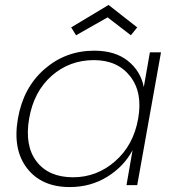

<svg xmlns="http://www.w3.org/2000/svg" viewBox="-20 -757 713 785"><path d="M53.2 -272Q75.2 -398.9 161.9 -474.4Q248.5 -549.8 365.2 -549.8Q450.7 -549.8 502.9 -508.1Q555.2 -466.3 567.9 -400.9L592.8 -543H638.2L541 0H497.1L522 -143.1Q487.3 -77.1 419.2 -34.7Q351.1 7.8 265.1 7.8Q150.4 7.8 90.8 -68.8Q31.2 -145.5 53.2 -272ZM544.9 -272Q564 -378.9 512.2 -445.1Q460.4 -511.2 363.8 -511.2Q264.2 -511.2 191.2 -447Q118.2 -382.8 99.1 -272Q80.1 -161.1 129.6 -96.7Q179.2 -32.2 278.8 -32.2Q376 -32.2 450.9 -97.9Q525.9 -163.6 544.9 -272ZM423.8 -736.8 541 -645 515.1 -612.8 419.9 -686 291 -612.8 271 -645Z"/></svg>

Font: SVN-Poppins ExtraLight
Style: Italic
Weight: 200
Italic angle: -10°
Designer: Ninad Kale (Devanagari), Jonny Pinhorn (Latin)
Foundry: Indian Type Foundry
Version: Version 3.002 2017